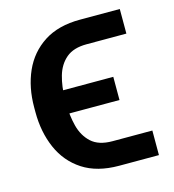

<svg xmlns="http://www.w3.org/2000/svg" viewBox="-88 -620 630 696"><g transform="rotate(-15 227.5 -272.0)"><path d="M274.4 -89.8H423.8V2.4H274.4Q192.4 2.4 138.4 -32.7Q84.5 -67.9 58.1 -128.4Q31.7 -189 31.7 -263.7V-281.7Q31.7 -356.4 58.3 -416.3Q85 -476.1 138.9 -511Q192.9 -545.9 274.4 -545.9H423.8V-453.6H274.4Q225.1 -453.6 197.5 -430.2Q169.9 -406.7 158.7 -367.7Q147.5 -328.6 147.5 -281.7V-263.7Q147.5 -220.2 157.7 -180.2Q168 -140.1 195.3 -115Q222.7 -89.8 274.4 -89.8ZM337.4 -314.5V-227.5H79.1V-314.5Z"/></g></svg>

Font: Inter 17pt Medium
Style: Regular
Weight: 500
Version: Version 4.001;git-66647c0bb